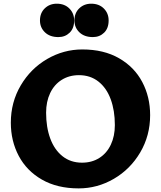

<svg xmlns="http://www.w3.org/2000/svg" viewBox="-20 -1034 892 1064"><path d="M616.5 -341Q616.5 -421.5 593.5 -484Q570.5 -546.5 525.5 -582Q480.5 -617.5 417.5 -617.5Q363.5 -617.5 322 -591.5Q280.5 -565.5 258 -518.2Q235.5 -471 235.5 -409.5Q235.5 -329 258.5 -266.5Q281.5 -204 326.5 -168.2Q371.5 -132.5 434.5 -132.5Q489 -132.5 530.2 -158.5Q571.5 -184.5 594 -232Q616.5 -279.5 616.5 -341ZM40 -354Q40 -467.5 95 -560.8Q150 -654 241.2 -707Q332.5 -760 436 -760Q555 -760 639.8 -711.2Q724.5 -662.5 768.2 -579.8Q812 -497 812 -396Q812 -282.5 757 -189.2Q702 -96 610.8 -43Q519.5 10 416 10Q297 10 212.2 -38.8Q127.5 -87.5 83.8 -170.2Q40 -253 40 -354ZM582 -920.5Q582 -960.1 555.5 -986.8Q529 -1013.5 485.4 -1013.5Q446 -1013.5 419.2 -987.8Q392.5 -962 392.5 -920.5Q392.5 -881.4 420 -854.9Q447.5 -828.5 494.5 -828.5Q532 -828.5 557 -852.9Q582 -877.3 582 -920.5ZM391 -920.5Q391 -960.1 364.5 -986.8Q338 -1013.5 294.4 -1013.5Q255 -1013.5 228.2 -987.8Q201.5 -962 201.5 -920.5Q201.5 -881.4 229 -854.9Q256.5 -828.5 303.5 -828.5Q341 -828.5 366 -852.9Q391 -877.3 391 -920.5Z"/></svg>

Font: TMT Limkin
Style: Regular
Weight: 400
Designer: Gabriel Drozdov
Version: Version 1.000;Glyphs 3.1.2 (3151)